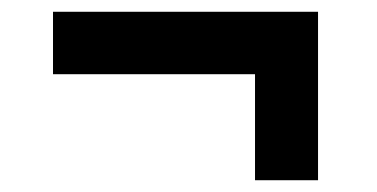

<svg xmlns="http://www.w3.org/2000/svg" viewBox="-20 -426 640 326"><path d="M413 -120V-300H70V-406H520V-120Z"/></svg>

Font: Noto Sans Mono
Style: Bold
Weight: 700
Designer: Monotype Design Team
Foundry: Monotype Imaging Inc.
Version: Version 2.014